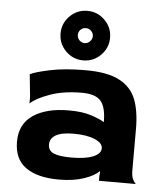

<svg xmlns="http://www.w3.org/2000/svg" viewBox="-53 -785 721 842"><g transform="rotate(5 307.5 -364.0)"><path d="M575 0H413V-21L415 -40L413 -42Q394 -22 348 -6Q302 10 237 10Q143 10 91.5 -26.5Q40 -63 40 -140Q40 -218 98.5 -257Q157 -296 255 -296Q314 -296 352.5 -283.5Q391 -271 412 -258Q412 -323 389 -350.5Q366 -378 305 -378Q223 -378 163 -356Q103 -334 80 -311V-341L70 -439Q90 -450 155.5 -464Q221 -478 313 -478Q409 -478 461.5 -450.5Q514 -423 534.5 -371.5Q555 -320 555 -240V-60Q555 -35 560.5 -22Q566 -9 575 0ZM413 -143Q413 -166 378 -181Q343 -196 285 -196Q231 -196 206 -181Q181 -166 181 -140Q181 -112 206 -101.5Q231 -91 284 -91Q345 -91 379 -105Q413 -119 413 -143ZM407 -629Q407 -584 375 -552Q343 -520 298 -520Q253 -520 221 -552Q189 -584 189 -629Q189 -674 221 -706Q253 -738 298 -738Q343 -738 375 -706Q407 -674 407 -629ZM331 -629Q331 -643 321 -652.5Q311 -662 298 -662Q284 -662 274.5 -652.5Q265 -643 265 -629Q265 -616 274.5 -606Q284 -596 298 -596Q311 -596 321 -606Q331 -616 331 -629Z"/></g></svg>

Font: Red Rose Bold
Style: Regular
Weight: 700
Designer: jaikishan Patel
Version: Version 1.000